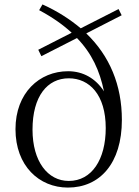

<svg xmlns="http://www.w3.org/2000/svg" viewBox="-20 -834 629 868"><path d="M291 -16C196 -16 127 -104 127 -248C127 -399 194 -480 291 -480C384 -480 458 -406 458 -255C458 -113 395 -16 291 -16ZM167 -580 328 -662C395 -593 431 -514 450 -421C413 -479 356 -512 288 -512C158 -512 50 -414 50 -250C50 -84 157 14 287 14C431 14 531 -95 531 -292C531 -449 476 -581 370 -683L530 -765L516 -793L345 -706C296 -747 239 -784 172 -814L157 -788C217 -756 265 -722 304 -686L153 -609Z"/></svg>

Font: Noto Serif CJK SC Light
Style: Regular
Weight: 300
Designer: Ryoko NISHIZUKA 西塚涼子 (kana & ideographs); Frank Grießhammer (Latin, Greek & Cyrillic); Wenlong ZHANG 张文龙 (bopomofo); San
Foundry: Adobe
Version: Version 2.001;hotconv 1.1.0;makeotfexe 2.6.0